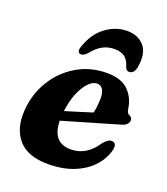

<svg xmlns="http://www.w3.org/2000/svg" viewBox="-129 -770 757 872"><g transform="rotate(20 249.5 -334.0)"><path d="M460.5 -154Q451.5 -110.5 419 -72.8Q386.5 -35 332 -11.8Q277.5 11.5 203 11.5Q104.5 11.5 59.2 -41.5Q14 -94.5 21 -183.5Q27 -262.5 66.5 -327.2Q106 -392 170.5 -430.5Q235 -469 316 -469Q386 -469 420.2 -434.2Q454.5 -399.5 461 -348Q464.5 -327 476.5 -323Q489.5 -318.5 490 -304.5Q490 -294 482.2 -284.8Q474.5 -275.5 453.5 -270Q426 -262 379.5 -248.2Q333 -234.5 281.2 -219.5Q229.5 -204.5 187 -192Q189 -86.5 277.5 -86.5Q354.5 -86.5 403 -162Q425.5 -188 442.5 -186.5Q465.5 -184.5 460.5 -154ZM290 -408.5Q258.5 -408.5 229 -361.5Q199.5 -314.5 190 -239.5Q222.5 -249.5 257.5 -260.2Q292.5 -271 319 -279.5Q326.5 -309 327 -352Q327 -378 317.5 -393.2Q308 -408.5 290 -408.5ZM310.5 -583Q280 -583 254.2 -569.5Q228.5 -556 204 -525.5Q188.5 -508 175 -508Q164 -508 160.8 -517Q157.5 -526 163 -541Q186 -609 234 -644.5Q282 -680 336 -680Q391 -680 420.2 -644.5Q449.5 -609 437 -541Q430.5 -508 406.5 -508Q392.5 -508 387 -525.5Q378.5 -555 360.5 -569Q342.5 -583 310.5 -583Z"/></g></svg>

Font: Fraunces 72pt Soft
Style: Bold Italic
Weight: 700
Italic angle: -16°
Version: Version 1.000;[b76b70a41]